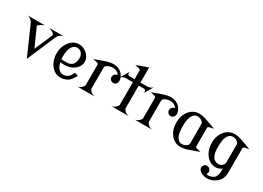

<svg xmlns="http://www.w3.org/2000/svg" viewBox="-38 -1645 3765 2752"><g transform="rotate(30 1844.5 -269.0)"><path d="M-19.5 -525.9H262.7Q169.4 -484.4 169.4 -461.9Q169.4 -460 170.4 -458L171.9 -453.6L302.7 -161.1L429.7 -453.6L431.2 -458.5Q432.1 -460.9 432.1 -463.9Q429.7 -493.2 338.9 -525.9H576.2Q516.1 -514.2 484.9 -457.5L483.4 -453.6L280.8 19.5L73.2 -453.6L72.8 -455.1L71.3 -459.5Q40 -514.2 -19.5 -525.9Z M610.4 -263.2Q610.4 -336.4 639.6 -400.9Q668.5 -464.4 718.3 -501.5Q767.6 -538.1 827.1 -538.1Q883.8 -538.1 934.1 -504.9Q970.7 -484.9 999.5 -437Q1020 -402.8 1022.5 -362.8Q1022 -276.4 944.8 -221.2Q879.4 -174.3 790 -174.3Q789.1 -174.3 720.2 -178.2Q732.4 -127.9 752.9 -96.7Q787.6 -43.9 843.8 -43.9H844.7Q904.8 -43.9 946.8 -95.7Q963.9 -116.7 977.5 -153.3L1034.2 -136.7Q1032.2 -128.9 1030.8 -126Q989.7 -50.8 952.1 -25.4Q891.1 11.7 835.9 11.7H834.5Q767.6 11.7 718.3 -24.4Q668.9 -60.5 639.6 -125Q610.4 -189.5 610.4 -263.2ZM930.7 -363.3Q930.7 -418.5 901.4 -450.2Q876 -478 831.1 -481.9H830.1Q776.4 -481.9 744.1 -429.7Q719.7 -389.6 713.9 -330.1Q710.4 -295.4 710.4 -254.9Q710.4 -241.2 712.4 -223.1Q756.8 -222.2 801.3 -222.2Q824.2 -222.2 834 -224.6Q883.3 -236.8 902.3 -265.6Q930.7 -313 930.7 -363.3Z M1107.4 0Q1168 -11.7 1199.2 -68.4L1200.2 -72.3V-413.6Q1200.2 -425.3 1193.8 -430.7Q1185.1 -438.5 1164.1 -442.9Q1120.1 -452.6 1107.4 -453.6Q1141.1 -468.8 1256.8 -509.3Q1338.9 -538.1 1398.4 -538.1Q1400.4 -538.1 1402.3 -538.1Q1481.4 -538.1 1540 -483.4Q1588.9 -426.8 1588.9 -369.6Q1588.9 -368.2 1588.9 -367.2Q1588.9 -340.3 1570.3 -320.3Q1552.2 -300.8 1525.4 -300.8Q1498.5 -300.8 1480.5 -319.3Q1461.9 -338.4 1461.9 -363.8Q1461.9 -364.7 1461.9 -365.2Q1461.9 -393.1 1480.5 -411.1Q1498.5 -428.7 1522.5 -429.7Q1519 -449.7 1474.6 -475.6Q1452.6 -488.3 1417.5 -488.3Q1411.6 -488.3 1405.8 -487.8Q1352.5 -483.4 1317.9 -459Q1315.4 -457.5 1303.7 -446.3Q1296.9 -439.9 1296.9 -413.6V-72.3L1297.9 -67.9Q1324.2 -13.7 1389.6 0Z M1564.5 -414.1 1651.9 -557.6Q1648.9 -545.4 1648.9 -532.7Q1648.9 -501 1683.6 -501Q1684.6 -501 1686 -501H1688H1764.6V-641.6Q1764.6 -652.8 1758.3 -658.7Q1751 -665.5 1726.6 -670.4Q1699.2 -675.8 1671.9 -681.6Q1716.3 -701.2 1821.3 -737.3Q1839.8 -743.7 1861.3 -750V-501H1966.3H1970.2Q2031.7 -504.4 2062.5 -538.1L1975.1 -394.5Q1978 -406.7 1978 -419.4Q1978 -451.2 1943.4 -451.2Q1942.4 -451.2 1940.9 -451.2H1939H1861.3V-72.3L1862.3 -67.9Q1888.7 -13.7 1954.1 0H1671.9Q1732.4 -11.7 1763.7 -68.4L1764.6 -72.3V-451.2H1660.6H1656.7Q1595.2 -447.8 1564.5 -414.1Z M2057.6 0Q2118.2 -11.7 2149.4 -68.4L2150.4 -72.3V-413.6Q2150.4 -425.3 2144 -430.7Q2135.3 -438.5 2114.3 -442.9Q2070.3 -452.6 2057.6 -453.6Q2091.3 -468.8 2207 -509.3Q2289.1 -538.1 2348.6 -538.1Q2350.6 -538.1 2352.5 -538.1Q2431.6 -538.1 2490.2 -483.4Q2539.1 -426.8 2539.1 -369.6Q2539.1 -368.2 2539.1 -367.2Q2539.1 -340.3 2520.5 -320.3Q2502.4 -300.8 2475.6 -300.8Q2448.7 -300.8 2430.7 -319.3Q2412.1 -338.4 2412.1 -363.8Q2412.1 -364.7 2412.1 -365.2Q2412.1 -393.1 2430.7 -411.1Q2448.7 -428.7 2472.7 -429.7Q2469.2 -449.7 2424.8 -475.6Q2402.8 -488.3 2367.7 -488.3Q2361.8 -488.3 2356 -487.8Q2302.7 -483.4 2268.1 -459Q2265.6 -457.5 2253.9 -446.3Q2247.1 -439.9 2247.1 -413.6V-72.3L2248 -67.9Q2274.4 -13.7 2339.8 0Z M2698.7 -264.6Q2698.7 -154.8 2723.1 -102.5Q2754.9 -34.7 2810.1 -34.7Q2817.4 -34.7 2824.7 -34.7Q2865.2 -34.7 2902.8 -72.3L2907.7 -79.6Q2915 -87.4 2915 -112.3V-413.6Q2915 -438.5 2908.2 -446.3L2903.3 -453.6Q2865.7 -491.2 2825.2 -491.2Q2817.9 -491.2 2810.5 -491.2Q2755.4 -491.2 2723.6 -423.3Q2698.7 -370.1 2698.7 -264.6ZM2592.8 -269Q2592.8 -341.3 2621.6 -403.3Q2650.4 -465.8 2700.7 -501.5Q2752.4 -538.1 2816.9 -538.1Q2873 -538.1 2955.1 -509.3Q3072.8 -467.8 3104.5 -453.6Q3093.8 -453.1 3047.9 -442.9Q3028.3 -438.5 3018.1 -430.7Q3011.7 -425.8 3011.7 -413.6V-112.3Q3011.7 -99.6 3017.6 -95.2Q3027.8 -87.4 3047.4 -83Q3093.3 -72.8 3104 -72.3Q3072.3 -58.1 2954.6 -16.6Q2872.6 12.2 2816.4 12.2Q2752 12.2 2700.2 -24.4Q2649.9 -60.1 2621.1 -122.6Q2592.8 -183.6 2592.8 -269Z M3177.7 -269Q3177.7 -341.3 3206.5 -403.3Q3235.8 -466.3 3285.6 -501.5Q3337.4 -538.1 3405.3 -538.1Q3458 -538.1 3540 -509.3Q3661.1 -466.8 3689.5 -453.6Q3678.2 -452.6 3632.8 -442.9Q3613.3 -438.5 3603 -430.7Q3596.7 -425.8 3596.7 -413.6V0Q3590.3 108.4 3514.6 162.1Q3444.3 211.9 3372.1 211.9Q3366.2 211.9 3360.4 211.4Q3283.2 205.6 3243.7 164.1Q3223.6 143.1 3223.6 117.7Q3223.6 89.8 3241.2 72.3Q3259.8 53.7 3286.6 53.7Q3313 53.7 3332 74.7Q3351.1 95.7 3351.1 122.1Q3351.1 143.6 3334.5 161.1Q3344.7 167 3362.3 167Q3379.9 167 3404.3 161.1Q3451.2 149.9 3472.7 120.1Q3500 80.6 3500 9.8Q3500 5.4 3500 0V-22Q3451.7 12.2 3394.5 12.2Q3335 12.2 3285.6 -24.4Q3236.8 -60.5 3207 -125Q3177.7 -188.5 3177.7 -269ZM3284.2 -261.2Q3284.2 -153.3 3315.4 -100.1Q3347.7 -47.4 3411.1 -47.4Q3460 -47.4 3485.8 -85.9Q3499 -105.5 3500 -121.1V-125.5V-413.6Q3500 -438.5 3493.2 -446.3L3488.3 -453.6Q3450.2 -491.2 3401.9 -491.2Q3398.4 -491.2 3395.5 -491.2Q3339.4 -489.3 3308.6 -423.3Q3284.2 -371.1 3284.2 -261.2Z"/></g></svg>

Font: Modern Antiqua
Style: Regular
Weight: 500
Version: Version 1.0